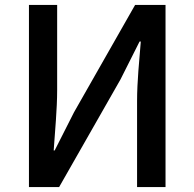

<svg xmlns="http://www.w3.org/2000/svg" viewBox="-20 -756 785 776"><path d="M97 0H219L467 -435L544 -588H549C543 -512 534 -427 534 -347V0H649V-736H526L279 -302L201 -148H197C202 -224 211 -313 211 -393V-736H97Z"/></svg>

Font: Genne Gothic Medium
Style: Regular
Weight: 500
Designer: Ryoko NISHIZUKA (kana & ideographs); Paul D. Hunt (Latin, Greek & Cyrillic); Wenlong ZHANG (bopomofo); Sandoll Communica
Foundry: Adobe Systems Incorporated
Version: Version 1.004;PS 1.004;hotconv 16.6.51;makeotf.lib2.5.65220